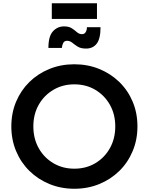

<svg xmlns="http://www.w3.org/2000/svg" viewBox="-20 -1154 918 1186"><path d="M439 12Q522 12 593 -17Q664 -46 717 -98Q770 -150 799.5 -220.5Q829 -291 829 -373Q829 -456 799.5 -526Q770 -596 717 -647.5Q664 -699 593 -728Q522 -757 439 -757Q356 -757 285 -728Q214 -699 161.5 -647.5Q109 -596 79.5 -526Q50 -456 50 -373Q50 -291 79.5 -220.5Q109 -150 162 -98Q215 -46 286 -17Q357 12 439 12ZM439 -112Q367 -112 309.5 -146Q252 -180 219 -239Q186 -298 186 -373Q186 -448 219 -506.5Q252 -565 309.5 -599Q367 -633 439 -633Q512 -633 569 -599Q626 -565 659 -506.5Q692 -448 692 -373Q692 -298 659 -239Q626 -180 569 -146Q512 -112 439 -112ZM300 -1037H579V-1134H300ZM512 -854Q554 -854 577.5 -884.5Q601 -915 601 -986H517Q517 -969 509.5 -956Q502 -943 487 -943Q469 -943 455.5 -955Q442 -967 424 -979Q406 -991 375 -991Q335 -991 307 -960.5Q279 -930 279 -858H362Q364 -877 371 -889.5Q378 -902 394 -902Q412 -902 426.5 -890Q441 -878 460 -866Q479 -854 512 -854Z"/></svg>

Font: Plus Jakarta Sans
Style: Bold
Weight: 700
Designer: Gumpita Rahayu
Foundry: Tokotype
Version: Version 2.004; ttfautohint (v1.8.3)